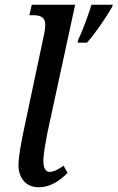

<svg xmlns="http://www.w3.org/2000/svg" viewBox="-20 -780 496 810"><path d="M310 -612 307 -600H347C382 -639 432 -713 453 -751L456 -760H366C352 -716 330 -654 310 -612ZM143 10C198 10 239 -24 265 -51L248 -81C227 -66 208 -55 190 -55C172 -55 163 -71 163 -101C163 -129 173 -183 179 -215L297 -760H114L104 -716H118C148 -716 171 -709 171 -676C171 -666 169 -646 164 -626L82 -239C70 -182 58 -120 58 -83C58 -32 87 10 143 10Z"/></svg>

Font: Noto Serif Condensed Medium
Style: Italic
Weight: 500
Width: 3
Italic angle: -12°
Designer: Monotype Design Team
Foundry: Monotype Imaging Inc.
Version: Version 2.013